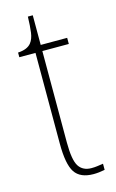

<svg xmlns="http://www.w3.org/2000/svg" viewBox="-107 -702 459 757"><g transform="rotate(-15 123.0 -323.5)"><path d="M178 10Q124 10 102 -23Q80 -56 80 -141V-511H14V-530Q52 -532 68 -552Q80 -567 83.5 -592.5Q87 -618 88 -657H108V-536H216V-511H108V-138Q108 -66 124.5 -40.5Q141 -15 176 -15Q189 -15 199.5 -16.5Q210 -18 224 -20V5Q199 10 178 10Z"/></g></svg>

Font: Noto Serif Sinhala Condensed Thin
Style: Regular
Weight: 100
Width: 3
Designer: Jelle Bosma - Monotype Design Team
Foundry: Monotype Imaging Inc.
Version: Version 2.007; ttfautohint (v1.8.4.7-5d5b)